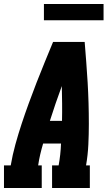

<svg xmlns="http://www.w3.org/2000/svg" viewBox="-31 -946 551 966"><path d="M-11 0V-114H23Q32 -167 46.5 -219.5Q61 -272 78 -323.5Q95 -375 114 -427Q133 -479 153 -530.5Q173 -582 194 -633Q215 -684 236 -735H395Q399 -684 403 -633Q407 -582 410 -530.5Q413 -479 414.5 -427Q416 -375 416 -323Q416 -271 413.5 -218.5Q411 -166 402 -114H421V0H231V-114H264Q269 -141 272 -168.5Q275 -196 276 -224H186Q178 -197 171.5 -169.5Q165 -142 161 -114H179V0ZM281 -338Q282 -382 281.5 -426Q281 -470 280 -513Q264 -470 249 -426Q234 -382 220 -338ZM190 -844V-926H490V-844Z"/></svg>

Font: Iosevka Curly Slab HvObl
Style: Regular
Weight: 900
Italic angle: -9°
Monospace: yes
Designer: Belleve Invis
Foundry: Belleve Invis
Version: Version 11.1.0; ttfautohint (v1.8.3)